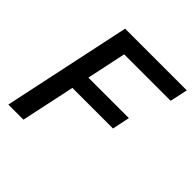

<svg xmlns="http://www.w3.org/2000/svg" viewBox="-194 -891 1043 1043"><g transform="rotate(45 327.5 -370.0)"><path d="M24 0 181 -740H655L633 -638H276L228 -411H539L518 -310H206L140 0Z"/></g></svg>

Font: Be Vietnam Pro Medium
Style: Italic
Weight: 500
Italic angle: -12°
Designer: Lam Bao, Tony Le, Vietanh Nguyen
Foundry: Yellow Type Foundry
Version: Version 1.002; ttfautohint (v1.8.3)